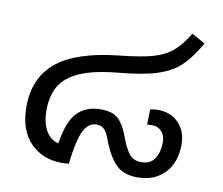

<svg xmlns="http://www.w3.org/2000/svg" viewBox="-75 -759 998 858"><g transform="rotate(10 423.5 -329.5)"><path d="M769 -171Q769 -88 723 -40Q677 8 599 8Q538 8 504.5 -24.5Q471 -57 447 -116Q445 -121 435 -146.5Q425 -172 412 -182.5Q399 -193 381 -193Q341 -193 320 -146.5Q299 -100 288 1Q268 3 257 3Q168 3 112.5 -54.5Q57 -112 57 -217Q57 -349 146 -421.5Q235 -494 425 -514Q523 -524 576 -539Q629 -554 663.5 -583Q698 -612 731 -667L792 -633Q752 -564 713.5 -527Q675 -490 611.5 -469Q548 -448 438 -438Q328 -428 264.5 -400.5Q201 -373 174.5 -328Q148 -283 148 -217Q148 -162 168 -126Q188 -90 226 -80Q241 -181 280.5 -222Q320 -263 388 -263Q441 -263 467 -238.5Q493 -214 512 -162Q530 -112 549.5 -87Q569 -62 605 -62Q647 -62 666 -92Q685 -122 685 -167Q685 -196 668.5 -214.5Q652 -233 626 -233Q613 -233 602 -232L604 -301Q624 -305 637 -305Q698 -305 733.5 -267.5Q769 -230 769 -171Z"/></g></svg>

Font: FiraGO
Style: Italic
Weight: 400
Italic angle: -8°
Designer: bBox Type GmbH
Foundry: bBox Type GmbH
Version: Version 1.001